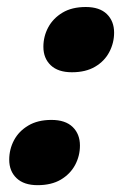

<svg xmlns="http://www.w3.org/2000/svg" viewBox="-20 -530 361 562"><path d="M130.5 -179Q171.5 -179 192.8 -158.2Q214 -137.5 214 -104Q214 -73.5 199.8 -47Q185.5 -20.5 158 -4.2Q130.5 12 90 12Q50 12 28.5 -8.5Q7 -29 7 -62.5Q7 -93 21 -119.5Q35 -146 62.8 -162.5Q90.5 -179 130.5 -179ZM231 -509.5Q271.5 -509.5 292.8 -488.8Q314 -468 314 -434.5Q314 -404.5 300 -377.8Q286 -351 258.5 -334.8Q231 -318.5 190.5 -318.5Q150 -318.5 128.5 -339Q107 -359.5 107 -393Q107 -423.5 121.2 -450Q135.5 -476.5 163 -493Q190.5 -509.5 231 -509.5Z"/></svg>

Font: Newsreader 9pt
Style: Bold Italic
Weight: 700
Italic angle: -17°
Designer: Hugues Gentile
Foundry: Production Type
Version: Version 1.003